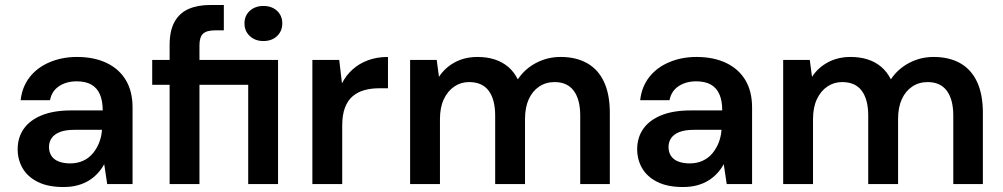

<svg xmlns="http://www.w3.org/2000/svg" viewBox="-20 -740 4031 772"><path d="M235 12Q173 12 132 -8.5Q91 -29 71 -63.5Q51 -98 51 -140Q51 -187 75.5 -222Q100 -257 148 -276.5Q196 -296 266 -296H393Q393 -335 381.5 -361Q370 -387 347 -400Q324 -413 288 -413Q247 -413 217.5 -393.5Q188 -374 181 -337H63Q69 -391 99.5 -430Q130 -469 180 -490Q230 -511 289 -511Q359 -511 409.5 -486.5Q460 -462 486.5 -417Q513 -372 513 -308V0H411L399 -80Q389 -61 373.5 -44Q358 -27 338 -14.5Q318 -2 292.5 5Q267 12 235 12ZM262 -83Q291 -83 314 -93.5Q337 -104 353 -123Q369 -142 378.5 -166Q388 -190 390 -217V-218H279Q243 -218 220.5 -209Q198 -200 187.5 -184.5Q177 -169 177 -149Q177 -128 187 -113Q197 -98 216.5 -90.5Q236 -83 262 -83Z M662 0V-399H592V-499H662V-559Q662 -617 682 -652.5Q702 -688 738.5 -704Q775 -720 826 -720H880V-618H845Q811 -618 796.5 -604.5Q782 -591 782 -558V-499H1098V0H978V-399H782V0ZM1039 -575Q1006 -575 984.5 -595Q963 -615 963 -646Q963 -677 984.5 -696.5Q1006 -716 1039 -716Q1073 -716 1094 -696.5Q1115 -677 1115 -646Q1115 -615 1094 -595Q1073 -575 1039 -575Z M1236 0V-499H1344L1355 -405Q1372 -438 1398.5 -461.5Q1425 -485 1460.5 -498Q1496 -511 1540 -511V-385H1503Q1472 -385 1445 -377.5Q1418 -370 1398 -353Q1378 -336 1367 -307Q1356 -278 1356 -235V0Z M1629 0V-499H1736L1745 -431Q1769 -468 1809 -489.5Q1849 -511 1900 -511Q1938 -511 1969 -501Q2000 -491 2023.5 -471Q2047 -451 2062 -421Q2090 -463 2135.5 -487Q2181 -511 2234 -511Q2297 -511 2341.5 -485.5Q2386 -460 2409 -410Q2432 -360 2432 -286V0H2313V-275Q2313 -340 2287 -375Q2261 -410 2210 -410Q2175 -410 2148 -392Q2121 -374 2106 -341Q2091 -308 2091 -261V0H1971V-275Q1971 -340 1945 -375Q1919 -410 1866 -410Q1833 -410 1806.5 -392Q1780 -374 1764.5 -341Q1749 -308 1749 -261V0Z M2726 12Q2664 12 2623 -8.5Q2582 -29 2562 -63.5Q2542 -98 2542 -140Q2542 -187 2566.5 -222Q2591 -257 2639 -276.5Q2687 -296 2757 -296H2884Q2884 -335 2872.5 -361Q2861 -387 2838 -400Q2815 -413 2779 -413Q2738 -413 2708.5 -393.5Q2679 -374 2672 -337H2554Q2560 -391 2590.5 -430Q2621 -469 2671 -490Q2721 -511 2780 -511Q2850 -511 2900.5 -486.5Q2951 -462 2977.5 -417Q3004 -372 3004 -308V0H2902L2890 -80Q2880 -61 2864.5 -44Q2849 -27 2829 -14.5Q2809 -2 2783.5 5Q2758 12 2726 12ZM2753 -83Q2782 -83 2805 -93.5Q2828 -104 2844 -123Q2860 -142 2869.5 -166Q2879 -190 2881 -217V-218H2770Q2734 -218 2711.5 -209Q2689 -200 2678.5 -184.5Q2668 -169 2668 -149Q2668 -128 2678 -113Q2688 -98 2707.5 -90.5Q2727 -83 2753 -83Z M3129 0V-499H3236L3245 -431Q3269 -468 3309 -489.5Q3349 -511 3400 -511Q3438 -511 3469 -501Q3500 -491 3523.5 -471Q3547 -451 3562 -421Q3590 -463 3635.5 -487Q3681 -511 3734 -511Q3797 -511 3841.5 -485.5Q3886 -460 3909 -410Q3932 -360 3932 -286V0H3813V-275Q3813 -340 3787 -375Q3761 -410 3710 -410Q3675 -410 3648 -392Q3621 -374 3606 -341Q3591 -308 3591 -261V0H3471V-275Q3471 -340 3445 -375Q3419 -410 3366 -410Q3333 -410 3306.5 -392Q3280 -374 3264.5 -341Q3249 -308 3249 -261V0Z"/></svg>

Font: DM Sans 20pt SemiBold
Style: Regular
Weight: 600
Version: Version 4.004;gftools[0.9.30]